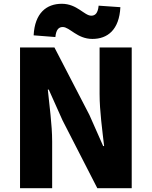

<svg xmlns="http://www.w3.org/2000/svg" viewBox="-20 -996 804 1016"><path d="M86 0H256V-247C256 -337 241 -439 233 -522H238L311 -359L495 0H677V-745H507V-498C507 -409 522 -302 531 -223H526L453 -388L268 -745H86ZM469 -790C549 -790 611 -838 617 -958L502 -966C498 -925 483 -913 463 -913C426 -913 388 -976 307 -976C226 -976 164 -927 158 -809L273 -800C277 -841 292 -853 312 -853C349 -853 388 -790 469 -790Z"/></svg>

Font: Source Han Sans HK Heavy
Style: Regular
Weight: 900
Designer: Ryoko NISHIZUKA 西塚涼子 (kana, bopomofo & ideographs); Paul D. Hunt (Latin, Greek & Cyrillic); Sandoll Communications 산돌커뮤니
Foundry: Adobe
Version: Version 2.000;hotconv 1.0.107;makeotfexe 2.5.65593